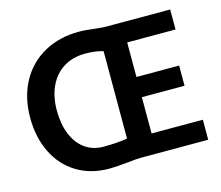

<svg xmlns="http://www.w3.org/2000/svg" viewBox="-102 -844 1141 991"><g transform="rotate(-15 468.5 -349.0)"><path d="M897 -106.9V0H538.1Q514.6 0 467.3 5.4Q404.8 12.2 366.2 12.2Q267.6 12.2 193.4 -33Q119.1 -78.1 78.9 -159.9Q38.6 -241.7 38.6 -347.7Q38.6 -454.6 82.8 -537.1Q127 -619.6 208.3 -665.5Q289.6 -711.4 397 -711.4Q416 -711.4 437.3 -709.5Q458.5 -707.5 478 -705.1Q521 -700.2 538.1 -700.2H881.3V-593.3H623V-408.7H851.1V-300.8H623V-106.9ZM366.7 -105Q440.9 -105 493.7 -114.3V-581.5Q453.1 -593.8 397.9 -593.8Q331.5 -593.8 282.5 -563.2Q233.4 -532.7 207.3 -477.1Q181.2 -421.4 181.2 -347.7Q181.2 -274.9 203.6 -220Q226.1 -165 267.8 -135Q309.6 -105 366.7 -105Z"/></g></svg>

Font: Selawik Semibold
Style: Regular
Weight: 600
Designer: Aaron Bell
Foundry: Microsoft Corporation
Version: Version 1.01